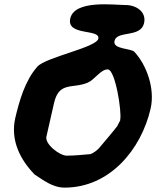

<svg xmlns="http://www.w3.org/2000/svg" viewBox="-20 -817 714 877"><path d="M472 -500C507 -500 537 -305 529 -270V-267C527 -263 517 -244 515 -240C504 -225 445 -155 432 -140C424 -131 406 -117 393 -113C358 -110 320 -106 285 -106C252 -106 184 -159 192 -193L227 -347C250 -447 314 -410 382 -440C413 -454 440 -500 472 -500ZM138 -20C177 5 220 40 275 40C481 40 625 -134 668 -321C689 -413 649 -521 594 -580C579 -597 494 -591 503 -630C514 -679 622 -643 638 -711C650 -764 601 -794 554 -794C502 -794 321 -819 301 -733C282 -651 440 -687 429 -640C420 -600 190 -556 151 -513C94 -449 68 -355 50 -279C26 -175 74 -86 138 -20Z"/></svg>

Font: Charger
Style: OversprayIt
Weight: 400
Designer: Jasper
Foundry: Cannot Into Space Fonts
Version: Version 0.980